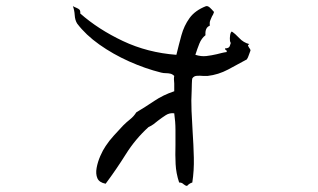

<svg xmlns="http://www.w3.org/2000/svg" viewBox="-20 -579 1040 627"><path d="M798 -414Q795 -407 792.5 -399Q790 -391 786 -385Q757 -369 725 -352Q693 -335 658 -331Q655 -331 651.5 -331Q648 -331 644 -331Q634 -332 623.5 -331.5Q613 -331 608 -323Q607 -321 606.5 -305.5Q606 -290 606 -285Q604 -251 605.5 -217Q607 -183 609 -150Q612 -106 613 -64Q614 -22 608 17Q598 20 591 28Q587 28 584.5 26Q582 24 580 23Q577 20 573.5 18.5Q570 17 565 17Q555 -13 553.5 -43Q552 -73 553 -105Q553 -129 553 -155Q553 -181 549 -209Q534 -211 521.5 -203Q509 -195 496 -185Q489 -179 481.5 -173.5Q474 -168 465 -164Q422 -125 391 -75.5Q360 -26 325 21Q304 17 298 3Q292 -11 295.5 -30.5Q299 -50 307.5 -69.5Q316 -89 325 -102Q336 -119 352 -136.5Q368 -154 382 -169Q393 -180 405 -189.5Q417 -199 425 -212Q455 -230 484 -249.5Q513 -269 549 -281Q549 -287 549 -293.5Q549 -300 549 -306Q548 -314 548 -320.5Q548 -327 549 -331Q543 -337 536 -338.5Q529 -340 522 -340Q518 -340 514 -340.5Q510 -341 506 -342Q454 -355 401.5 -378.5Q349 -402 304.5 -433.5Q260 -465 232 -502Q225 -513 224 -529.5Q223 -546 218 -559Q223 -556 229.5 -553.5Q236 -551 240 -547Q243 -542 242 -535Q301 -483 381.5 -445Q462 -407 556 -400Q564 -433 572.5 -464Q581 -495 599 -520Q617 -545 653 -559Q659 -560 665.5 -554Q672 -548 677 -542Q678 -541 679 -540Q678 -536 676 -532Q674 -528 672 -525Q669 -519 666.5 -512Q664 -505 665 -495Q649 -489 651 -464Q638 -454 631 -436.5Q624 -419 618 -400Q637 -394 654 -396Q671 -398 688 -402Q696 -404 704 -406Q712 -408 720 -409Q722 -414 717 -416Q714 -418 715 -421Q728 -421 730.5 -429Q733 -437 734 -440Q732 -438 731 -446Q730 -454 731.5 -464Q733 -474 737 -476Q748 -469 761.5 -454.5Q775 -440 794 -435Q789 -432 790 -429.5Q791 -427 793 -424Q798 -418 798 -414Z"/></svg>

Font: Yuji Mai
Style: Regular
Weight: 400
Designer: Kataoka Yuji
Foundry: Kinuta Font Factory
Version: Version 3.002